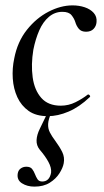

<svg xmlns="http://www.w3.org/2000/svg" viewBox="-20 -419 386 714"><path d="M158 13Q114 13 86.5 -6.5Q59 -26 44.5 -57.5Q30 -89 27.5 -127Q25 -165 33 -202Q45 -264 80 -308Q115 -352 160.5 -375.5Q206 -399 250 -399Q274 -399 295 -392Q316 -385 328.5 -371Q341 -357 339 -337Q338 -322 328 -311.5Q318 -301 300 -301Q282 -301 273 -312Q264 -323 260 -337Q256 -350 246 -362.5Q236 -375 212 -375Q184 -375 162 -356.5Q140 -338 126 -306Q112 -274 104 -234Q95 -179 101.5 -131.5Q108 -84 133.5 -55Q159 -26 206 -26Q235 -26 261 -39Q287 -52 306 -67Q309 -69 313 -65Q317 -61 314 -58Q275 -21 235 -4Q195 13 158 13ZM108 275Q81 275 61.5 262.5Q42 250 46 226Q48 214 57 207.5Q66 201 78 201Q93 201 99.5 209.5Q106 218 110 228.5Q114 239 119.5 247.5Q125 256 137 256Q164 256 170 223Q172 205 160 183Q148 161 128 138Q115 122 116 102Q117 82 128 60L157 0H171Q160 24 159 41.5Q158 59 165.5 73.5Q173 88 185 104Q202 127 211.5 146.5Q221 166 217 188Q214 205 201 225.5Q188 246 165 260.5Q142 275 108 275Z"/></svg>

Font: Cormorant Infant Light Medium
Style: Italic
Weight: 500
Italic angle: -10°
Version: Version 4.001